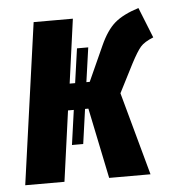

<svg xmlns="http://www.w3.org/2000/svg" viewBox="-45 -588 572 629"><g transform="rotate(-5 241.5 -273.0)"><path d="M398 -367 350 -273 425 0H289L241 -232H230L214 -118H177L193 -232H174L142 0H13L87 -530H216L187 -319H205L221 -432H258L242 -319H253L305 -434Q327 -483 354.5 -506.5Q382 -530 433 -546L473 -446Q443 -434 430.5 -419.5Q418 -405 398 -367Z"/></g></svg>

Font: Fira Sans Extra Condensed SemiBold
Style: Italic
Weight: 600
Width: 3
Italic angle: -8°
Designer: Carrois Corporate & Edenspiekermann AG
Foundry: Carrois Corporate GbR & Edenspiekermann AG
Version: Version 4.203